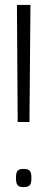

<svg xmlns="http://www.w3.org/2000/svg" viewBox="-20 -760 193 782"><path d="M52 -263 49 -740H104L100 -263ZM45 -35Q45 -56 51 -64Q57 -72 76 -72Q95 -72 101.5 -64Q108 -56 108 -35Q108 -14 101.5 -6Q95 2 76 2Q58 2 51.5 -6Q45 -14 45 -35Z"/></svg>

Font: Georama Condensed Light
Style: Regular
Weight: 300
Width: 3
Designer: Jean-Baptiste Levee
Foundry: Production Type
Version: Version 1.000